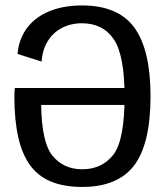

<svg xmlns="http://www.w3.org/2000/svg" viewBox="-20 -701 631 725"><path d="M290.4 4.9Q424.6 4.9 486.4 -76.2Q548.4 -157.7 548.4 -338.2Q548.4 -511.6 488.1 -595.7Q427.1 -680.5 289 -680.5L288.8 -613.2Q368.9 -613.2 410 -552.1Q450.4 -491.4 450.4 -336.8Q450.4 -170.8 407.6 -116.3Q364.5 -61.8 290.2 -61.8Q219.6 -61.8 177.1 -114.3Q137.4 -164.9 135.4 -304.7H461.3V-368.8H36.2Q34.3 -354.3 34.3 -335.4Q34.3 -157.6 93.9 -76.7Q152.7 4.9 290.4 4.9ZM137.1 -468.6Q139.4 -503.5 152.1 -530.5Q164.9 -557.6 185.3 -575.9Q205.7 -594.2 232.2 -603.7Q258.7 -613.2 288.8 -613.2L295.6 -652.7L289 -680.5Q250.3 -680.5 215.4 -673.4Q180.5 -666.2 151.2 -651.8Q121.9 -637.3 99.5 -615.4Q77.1 -593.4 63.3 -563.8Q49.5 -534.2 46.1 -497.3Z"/></svg>

Font: Anybody Thin
Style: Regular
Weight: 100
Designer: Tyler Finck
Foundry: Etcetera Type Company
Version: Version 1.114;gftools[0.9.25]